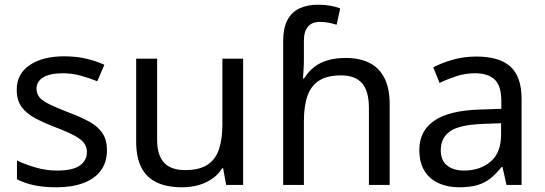

<svg xmlns="http://www.w3.org/2000/svg" viewBox="-20 -785 2315 815"><path d="M434 -148Q434 -96 408 -61Q382 -26 334 -8Q286 10 220 10Q164 10 123.5 1Q83 -8 52 -24V-104Q84 -88 129.5 -74.5Q175 -61 222 -61Q289 -61 319 -82.5Q349 -104 349 -140Q349 -160 338 -176Q327 -192 298.5 -208Q270 -224 217 -244Q165 -264 128 -284Q91 -304 71 -332Q51 -360 51 -404Q51 -472 106.5 -509Q162 -546 252 -546Q301 -546 343.5 -536.5Q386 -527 423 -510L393 -440Q359 -454 322 -464Q285 -474 246 -474Q192 -474 163.5 -456.5Q135 -439 135 -409Q135 -387 148 -371.5Q161 -356 191.5 -341.5Q222 -327 273 -307Q324 -288 360 -268Q396 -248 415 -219.5Q434 -191 434 -148Z M1012 -536V0H940L927 -71H923Q906 -43 879 -25Q852 -7 820 1.5Q788 10 753 10Q689 10 645.5 -10.5Q602 -31 580 -74Q558 -117 558 -185V-536H647V-191Q647 -127 676 -95Q705 -63 766 -63Q826 -63 860.5 -85.5Q895 -108 909.5 -151.5Q924 -195 924 -257V-536Z M1182 -611Q1182 -665 1199.5 -699Q1217 -733 1250.5 -749Q1284 -765 1330 -765Q1359 -765 1383.5 -760.5Q1408 -756 1424 -749L1409 -680Q1393 -685 1375.5 -688.5Q1358 -692 1338 -692Q1304 -692 1287 -671.5Q1270 -651 1270 -613V-535Q1270 -513 1268.5 -488Q1267 -463 1266 -452H1271Q1290 -483 1315.5 -502Q1341 -521 1374 -530Q1407 -539 1447 -539Q1507 -539 1548.5 -518Q1590 -497 1612 -453.5Q1634 -410 1634 -343V0H1546V-326Q1546 -398 1517 -431.5Q1488 -465 1428 -465Q1370 -465 1335.5 -443.5Q1301 -422 1285.5 -379Q1270 -336 1270 -271V0H1182Z M2002 -545Q2100 -545 2147 -502Q2194 -459 2194 -365V0H2130L2113 -76H2109Q2086 -47 2061.5 -27.5Q2037 -8 2005.5 1Q1974 10 1929 10Q1881 10 1842.5 -7Q1804 -24 1782 -59.5Q1760 -95 1760 -149Q1760 -229 1823 -272.5Q1886 -316 2017 -320L2108 -323V-355Q2108 -422 2079 -448Q2050 -474 1997 -474Q1955 -474 1917 -461.5Q1879 -449 1846 -433L1819 -499Q1854 -518 1902 -531.5Q1950 -545 2002 -545ZM2028 -259Q1928 -255 1889.5 -227Q1851 -199 1851 -148Q1851 -103 1878.5 -82Q1906 -61 1949 -61Q2017 -61 2062 -98.5Q2107 -136 2107 -214V-262Z"/></svg>

Font: ukannada25
Style: Book
Weight: 400
Designer: Jelle Bosma - Monotype Design Team
Foundry: Monotype Imaging Inc.
Version: Version 2.003